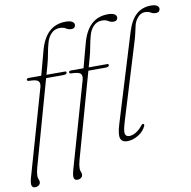

<svg xmlns="http://www.w3.org/2000/svg" viewBox="-103 -811 1068 1076"><g transform="rotate(-10 431.0 -273.0)"><path d="M69 -429Q69 -437.5 81.5 -437.5H152.5L189 -573Q225.5 -712 339 -712Q365.5 -712 376.8 -704.2Q388 -696.5 388 -686.5Q388 -677.5 382.2 -671.5Q376.5 -665.5 364.5 -665.5Q348 -665.5 335.2 -674.2Q322.5 -683 300 -683Q272 -683 252.5 -663.5Q233 -644 224.5 -612Q216.5 -584 210.8 -551.5Q205 -519 196.5 -489L182 -437.5H287Q295.5 -437.5 295.5 -431Q295.5 -419.5 273.5 -419.5H177L41 65.5Q33.5 92.5 33.5 111.5Q33.5 123.5 37.2 130.8Q41 138 41 147.5Q41 158 32 165Q23 172 11 172Q-4.5 172 -8.2 158.8Q-12 145.5 -3 113.5L136.5 -374.5Q143 -397 133 -408.8Q123 -420.5 82.5 -421Q69 -421 69 -429ZM309.5 -429Q309.5 -437.5 322 -437.5H393L429.5 -573Q466 -712 579.5 -712Q606 -712 617.2 -704.2Q628.5 -696.5 628.5 -686.5Q628.5 -677.5 622.8 -671.5Q617 -665.5 605 -665.5Q588.5 -665.5 575.8 -674.2Q563 -683 540.5 -683Q512.5 -683 493 -663.5Q473.5 -644 465 -612Q457 -584 451.2 -551.5Q445.5 -519 437 -489L422.5 -437.5H527.5Q536 -437.5 536 -431Q536 -419.5 514 -419.5H417.5L281.5 65.5Q274 92.5 274 111.5Q274 123.5 277.8 130.8Q281.5 138 281.5 147.5Q281.5 158 272.5 165Q263.5 172 251.5 172Q236 172 232.2 158.8Q228.5 145.5 237.5 113.5L377 -374.5Q383.5 -397 373.5 -408.8Q363.5 -420.5 323 -421Q309.5 -421 309.5 -429ZM825 -718Q849 -718 859.8 -710.5Q870.5 -703 870.5 -693.5Q870.5 -684.5 864.8 -678.2Q859 -672 846 -672Q830 -672 817.8 -679.8Q805.5 -687.5 785 -687.5Q763 -687.5 744.8 -667Q726.5 -646.5 721 -617.5Q716 -596.5 712 -578Q708 -559.5 700.5 -535.5L568.5 -103Q553 -52.5 557 -35.8Q561 -19 581 -19Q598 -19 618.2 -30.8Q638.5 -42.5 656.5 -66Q662.5 -73.5 668 -72.5Q675.5 -71 672 -61Q660 -32 628.5 -12.2Q597 7.5 564.5 7.5Q534.5 7.5 526.5 -15Q518.5 -37.5 536 -94.5L688.5 -593.5Q708.5 -658 742.2 -688Q776 -718 825 -718Z"/></g></svg>

Font: Fraunces 72pt Soft Thin
Style: Italic
Weight: 100
Italic angle: -16°
Version: Version 1.000;[0bf87f6ff]